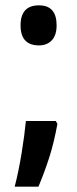

<svg xmlns="http://www.w3.org/2000/svg" viewBox="-20 -568 287 719"><path d="M57 -473Q57 -548 126 -548Q192 -548 192 -473Q192 -436 174 -417Q156 -398 126 -398Q57 -398 57 -473ZM195 -104Q182 -33 164.5 21.5Q147 76 124 131H35Q50 73 61 5Q72 -63 77 -115H189Z"/></svg>

Font: Noto Sans Gujarati UI ExtraCondensed SemiBold
Style: Regular
Weight: 600
Width: 2
Designer: Jelle Bosma - Monotype Design Team, Universal Thirst
Foundry: Monotype Imaging Inc.
Version: Version 2.106; ttfautohint (v1.8.4.7-5d5b)